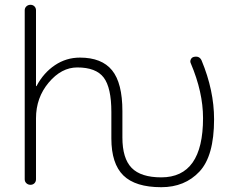

<svg xmlns="http://www.w3.org/2000/svg" viewBox="-20 -770 970 800"><path d="M83 -23V-727Q83 -737 90 -743.5Q97 -750 107 -750Q117 -750 123.5 -743.5Q130 -737 130 -727V-412Q130 -411 131 -411Q133 -411 133 -413Q162 -467 209 -498.5Q256 -530 313 -530Q404 -530 447 -477Q490 -424 490 -307V-197Q490 -110 528.5 -70.5Q567 -31 652 -31Q826 -31 826 -278Q826 -386 775 -506Q771 -514 775 -522.5Q779 -531 788 -533Q811 -538 820 -518Q872 -393 872 -273Q872 -120 811 -55Q750 10 652 10Q544 10 494 -39Q444 -88 444 -193V-303Q444 -405 412 -447Q380 -489 302 -489Q236 -489 183 -426Q130 -363 130 -277V-23Q130 -13 123.5 -6.5Q117 0 107 0Q97 0 90 -6.5Q83 -13 83 -23Z"/></svg>

Font: Rounded Mplus 1c Light
Style: Regular
Weight: 300
Version: Version 1.059.20150529